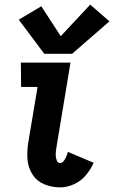

<svg xmlns="http://www.w3.org/2000/svg" viewBox="-20 -800 492 828"><path d="M239 8Q269 8 299 -5.5Q329 -19 350 -44Q371 -69 384 -98L273 -145Q270 -136 266.5 -126.5Q263 -117 256 -107Q249 -97 239 -97Q229 -97 225 -107.5Q221 -118 220.5 -127.5Q220 -137 221 -147.5Q222 -158 224 -168L284 -530H70L71 -425H142L102 -186Q96 -149 98.5 -113.5Q101 -78 119.5 -48.5Q138 -19 170.5 -5.5Q203 8 239 8ZM171 -568H291L452 -708L369 -780L242 -644L158 -773L61 -715Z"/></svg>

Font: Iosevka Sparkle
Style: Bold Italic
Weight: 700
Italic angle: -9°
Designer: Belleve Invis
Foundry: Belleve Invis
Version: Version 4.5.0; ttfautohint (v1.8.3)